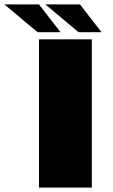

<svg xmlns="http://www.w3.org/2000/svg" viewBox="-105 -854 516 874"><path d="M72.5 0H313V-675H72.5ZM252.5 -707.5H357L259 -834H101.5ZM66 -707.5H170.5L72.5 -834H-85Z"/></svg>

Font: Anybody SemiExpanded Black
Style: Regular
Weight: 900
Width: 6
Version: Version 1.113;gftools[0.9.25]